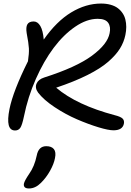

<svg xmlns="http://www.w3.org/2000/svg" viewBox="-20 -777 747 1093"><path d="M65.9 -34.2Q9.3 -34.2 34.2 -157.2Q55.2 -259.8 139.2 -428.2Q146 -473.1 144.5 -501.7Q143.1 -530.3 131.8 -588.9Q126.5 -622.6 136 -638.7Q145.5 -654.8 171.9 -654.8Q194.3 -654.8 209.5 -629.2Q224.6 -603.5 229 -551.8Q301.8 -655.8 385.3 -706.3Q468.8 -756.8 555.2 -756.8Q585 -756.8 609.4 -750Q633.8 -743.2 650.1 -731Q666.5 -718.8 677.7 -702.1Q689 -685.5 693.8 -665.5Q698.7 -645.5 698.7 -623.5Q698.7 -601.6 693.8 -578.1Q685.5 -537.1 662.8 -500.5Q640.1 -463.9 596.2 -425.5Q552.2 -387.2 477.8 -349.9Q403.3 -312.5 299.8 -277.8Q416.5 -178.7 633.8 -121.1Q667 -112.8 678 -101.8Q689 -90.8 685.1 -71.8Q676.8 -35.2 626 -35.2Q597.2 -35.2 539.6 -52.7Q481.9 -70.3 417.5 -98.1Q353 -126 290.8 -167.2Q228.5 -208.5 196.8 -250Q177.7 -276.4 188 -300.8Q198.2 -325.2 231.9 -335.9Q414.1 -394 503.2 -459.7Q592.3 -525.4 604 -587.9Q611.8 -624.5 595.9 -647.2Q580.1 -669.9 536.1 -669.9Q474.1 -669.9 408.2 -625Q342.3 -580.1 285.9 -505.1Q229.5 -430.2 184.1 -327.6Q138.7 -225.1 116.2 -113.8Q106 -64.5 95.5 -49.3Q85 -34.2 65.9 -34.2ZM145 295.9Q127.9 295.9 120.8 288.8Q113.8 281.7 116.2 268.1Q120.1 251 146 212.9Q176.3 170.4 189 108.9Q199.2 55.2 243.2 55.2Q273.4 55.2 286.9 72Q300.3 88.9 293 123Q287.1 155.8 265.1 195.1Q243.2 234.4 212.9 264.2Q181.2 295.9 145 295.9Z"/></svg>

Font: Shantell Sans Irregular Bouncy
Style: Italic
Weight: 400
Italic angle: -11.31°
Designer: Stephen Nixon, Anya Danilova, Shantell Martin
Foundry: Arrow Type
Version: Version 1.006;[9816181b4]